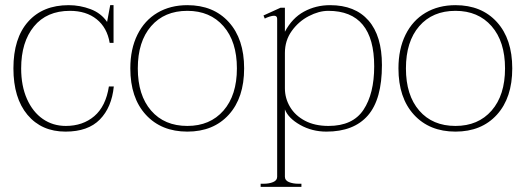

<svg xmlns="http://www.w3.org/2000/svg" viewBox="-20 -500 2037 744"><path d="M32 -235Q32 -352 89 -416Q146 -480 246 -480Q290 -480 331 -464.5Q372 -449 395 -415L407 -480H420V-334H405Q395 -393 354.5 -425.5Q314 -458 251 -458Q161 -458 111.5 -397.5Q62 -337 62 -235Q62 -167 84.5 -116.5Q107 -66 146 -39Q185 -12 235 -12Q301 -12 345.5 -50Q390 -88 402 -165H421Q413 -84 367 -37Q321 10 234 10Q141 10 86.5 -55Q32 -120 32 -235Z M485 -235Q485 -310 512.5 -365.5Q540 -421 590 -450.5Q640 -480 706 -480Q807 -480 866.5 -414.5Q926 -349 926 -235Q926 -121 866.5 -55.5Q807 10 706 10Q605 10 545 -55.5Q485 -121 485 -235ZM898 -235Q898 -339 846 -398.5Q794 -458 706 -458Q617 -458 565.5 -398.5Q514 -339 514 -235Q514 -131 565.5 -71.5Q617 -12 706 -12Q794 -12 846 -71.5Q898 -131 898 -235Z M990 212H1001Q1023 212 1038.5 205.5Q1054 199 1054 185V-427Q1054 -439 1042 -439Q1035 -439 1024 -435.5Q1013 -432 1006 -428L1001 -440L1067 -470H1084V-377Q1112 -430 1158 -455Q1204 -480 1259 -480Q1356 -480 1408 -420.5Q1460 -361 1460 -248Q1460 -115 1405.5 -52.5Q1351 10 1245 10Q1189 10 1143 -16Q1097 -42 1084 -76V185Q1084 199 1099.5 205.5Q1115 212 1137 212H1148V224H990ZM1430 -243Q1430 -458 1252 -458Q1216 -458 1176.5 -437.5Q1137 -417 1110.5 -380Q1084 -343 1084 -295V-158Q1084 -119 1104 -85.5Q1124 -52 1162 -32Q1200 -12 1253 -12Q1347 -12 1388.5 -74.5Q1430 -137 1430 -243Z M1524 -235Q1524 -310 1551.5 -365.5Q1579 -421 1629 -450.5Q1679 -480 1745 -480Q1846 -480 1905.5 -414.5Q1965 -349 1965 -235Q1965 -121 1905.5 -55.5Q1846 10 1745 10Q1644 10 1584 -55.5Q1524 -121 1524 -235ZM1937 -235Q1937 -339 1885 -398.5Q1833 -458 1745 -458Q1656 -458 1604.5 -398.5Q1553 -339 1553 -235Q1553 -131 1604.5 -71.5Q1656 -12 1745 -12Q1833 -12 1885 -71.5Q1937 -131 1937 -235Z"/></svg>

Font: Taviraj Thin
Style: Regular
Weight: 250
Designer: Katatrad Team
Foundry: CadsonDemak
Version: Version 1.001